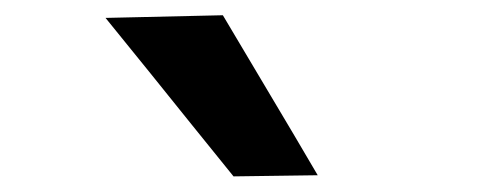

<svg xmlns="http://www.w3.org/2000/svg" viewBox="-20 -797 640 252"><path d="M286.5 -565.5Q259.5 -599 231.8 -633.2Q204 -667.5 175.8 -702.8Q147.5 -738 118.5 -773.5L272.5 -777Q303.5 -724.5 334.8 -672.2Q366 -620 397 -567Z"/></svg>

Font: Commissioner Thin
Style: Bold
Weight: 700
Version: Version 1.001;gftools[0.9.23]